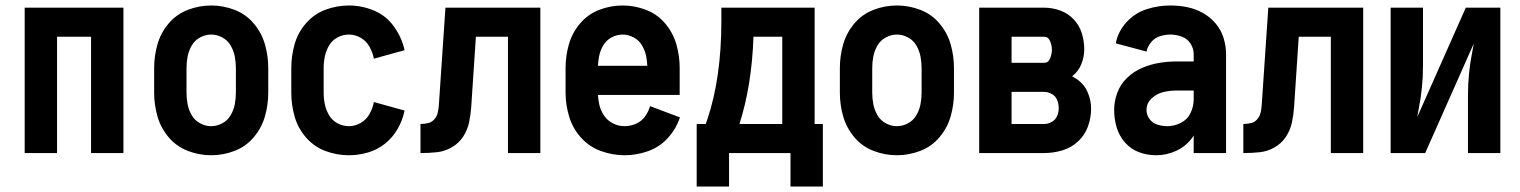

<svg xmlns="http://www.w3.org/2000/svg" viewBox="-20 -558 5540 700"><path d="M70 0V-530H430V0H312V-424H188V0Z M750 8Q706 8 664.5 -8Q623 -24 594.5 -58Q566 -92 554 -134Q542 -176 542 -220V-310Q542 -354 554 -396Q566 -438 594.5 -472Q623 -506 664.5 -522Q706 -538 750 -538Q794 -538 835.5 -522Q877 -506 905.5 -472Q934 -438 946 -396Q958 -354 958 -310V-220Q958 -176 946 -134Q934 -92 905.5 -58Q877 -24 835.5 -8Q794 8 750 8ZM750 -98Q771 -98 790.5 -108.5Q810 -119 821 -138Q832 -157 836 -178Q840 -199 840 -220V-310Q840 -331 836 -352Q832 -373 821 -392Q810 -411 790.5 -421.5Q771 -432 750 -432Q729 -432 709.5 -421.5Q690 -411 679 -392Q668 -373 664 -352Q660 -331 660 -310V-220Q660 -199 664 -178Q668 -157 679 -138Q690 -119 709.5 -108.5Q729 -98 750 -98Z M1252 8Q1208 8 1166.5 -7.5Q1125 -23 1095.5 -57Q1066 -91 1054 -133.5Q1042 -176 1042 -220V-310Q1042 -354 1054 -396.5Q1066 -439 1095.5 -473Q1125 -507 1166.5 -522.5Q1208 -538 1252 -538Q1299 -538 1343.5 -519.5Q1388 -501 1416.5 -461Q1445 -421 1455 -375L1343 -344Q1339 -366 1327.5 -387Q1316 -408 1295.5 -420Q1275 -432 1252 -432Q1230 -432 1210.5 -421.5Q1191 -411 1180 -392.5Q1169 -374 1164.5 -353Q1160 -332 1160 -310V-220Q1160 -198 1164.5 -177Q1169 -156 1180 -137.5Q1191 -119 1210.5 -108.5Q1230 -98 1252 -98Q1275 -98 1295.5 -110Q1316 -122 1327.5 -143Q1339 -164 1343 -186L1455 -155Q1448 -120 1430 -88.5Q1412 -57 1384 -34.5Q1356 -12 1321.5 -2Q1287 8 1252 8Z M1513 0V-106Q1526 -106 1540 -109Q1554 -112 1563.5 -123Q1573 -134 1576 -147.5Q1579 -161 1580 -175L1604 -530H1950V0H1832V-424H1715L1698 -168Q1696 -139 1690 -111Q1684 -83 1668 -59Q1652 -35 1626.5 -20.5Q1601 -6 1572.5 -3Q1544 0 1515 0Z M2257 8Q2213 8 2170.5 -7.5Q2128 -23 2098 -56.5Q2068 -90 2055 -133Q2042 -176 2042 -220V-310Q2042 -354 2054 -396Q2066 -438 2094.5 -472Q2123 -506 2164.5 -522Q2206 -538 2250 -538Q2294 -538 2335.5 -522Q2377 -506 2405.5 -472Q2434 -438 2446 -396Q2458 -354 2458 -310V-212H2160Q2161 -194 2165 -176Q2170 -155 2182.5 -136.5Q2195 -118 2215 -108Q2235 -98 2257 -98Q2278 -98 2298 -106.5Q2318 -115 2331 -132.5Q2344 -150 2350 -171L2459 -130Q2445 -88 2415 -55Q2385 -22 2343 -7Q2301 8 2257 8ZM2160 -318H2340Q2339 -335 2336 -352Q2332 -373 2321 -392Q2310 -411 2290.5 -421.5Q2271 -432 2250 -432Q2229 -432 2209.5 -421.5Q2190 -411 2179 -392Q2168 -373 2164 -352Q2161 -335 2160 -318Z M2520 122V-106H2553L2559 -123Q2610 -275 2610 -482V-530H2950V-106H2980V122H2862V0H2638V122ZM2676 -106H2832V-424H2727Q2721 -247 2676 -106Z M3250 8Q3206 8 3164.5 -8Q3123 -24 3094.5 -58Q3066 -92 3054 -134Q3042 -176 3042 -220V-310Q3042 -354 3054 -396Q3066 -438 3094.5 -472Q3123 -506 3164.5 -522Q3206 -538 3250 -538Q3294 -538 3335.5 -522Q3377 -506 3405.5 -472Q3434 -438 3446 -396Q3458 -354 3458 -310V-220Q3458 -176 3446 -134Q3434 -92 3405.5 -58Q3377 -24 3335.5 -8Q3294 8 3250 8ZM3250 -98Q3271 -98 3290.5 -108.5Q3310 -119 3321 -138Q3332 -157 3336 -178Q3340 -199 3340 -220V-310Q3340 -331 3336 -352Q3332 -373 3321 -392Q3310 -411 3290.5 -421.5Q3271 -432 3250 -432Q3229 -432 3209.5 -421.5Q3190 -411 3179 -392Q3168 -373 3164 -352Q3160 -331 3160 -310V-220Q3160 -199 3164 -178Q3168 -157 3179 -138Q3190 -119 3209.5 -108.5Q3229 -98 3250 -98Z M3550 0V-530H3787Q3816 -530 3844.5 -520Q3873 -510 3894 -488Q3915 -466 3924 -437Q3933 -408 3933 -378Q3933 -351 3922.5 -324.5Q3912 -298 3890 -281L3889 -280Q3897 -275 3905 -270Q3932 -252 3945 -222.5Q3958 -193 3958 -162Q3958 -129 3946.5 -97Q3935 -65 3910 -42Q3885 -19 3852.5 -9.5Q3820 0 3787 0ZM3668 -106H3787Q3801 -106 3814.5 -113.5Q3828 -121 3834 -135Q3840 -149 3840 -163.5Q3840 -178 3834.5 -192.5Q3829 -207 3815.5 -215Q3802 -223 3787 -223H3668ZM3787 -329Q3802 -329 3808.5 -345Q3815 -361 3815 -376.5Q3815 -392 3808.5 -408Q3802 -424 3787 -424H3668V-329Z M4195 8Q4163 8 4133 -3Q4103 -14 4081.5 -38.5Q4060 -63 4051 -94Q4042 -125 4042 -157Q4042 -189 4053.5 -220Q4065 -251 4089 -274Q4113 -297 4143 -310Q4173 -323 4205 -328.5Q4237 -334 4270 -334H4332V-360Q4332 -381 4320.5 -399Q4309 -417 4288.5 -424.5Q4268 -432 4247 -432Q4228 -432 4209 -426Q4190 -420 4177 -404.5Q4164 -389 4160 -370L4048 -400Q4056 -443 4087 -477Q4118 -511 4160.5 -524.5Q4203 -538 4247 -538Q4278 -538 4308 -532Q4338 -526 4365 -511Q4392 -496 4412 -472.5Q4432 -449 4441 -419.5Q4450 -390 4450 -360V0H4332V-64L4326 -55Q4303 -24 4268 -8Q4233 8 4195 8ZM4236 -98Q4262 -98 4286 -110.5Q4310 -123 4321 -147Q4332 -171 4332 -196V-228H4270Q4246 -228 4222 -222.5Q4198 -217 4179 -199.5Q4160 -182 4160 -157Q4160 -139 4171 -124Q4182 -109 4200 -103.5Q4218 -98 4236 -98Z M4513 0V-106Q4526 -106 4540 -109Q4554 -112 4563.5 -123Q4573 -134 4576 -147.5Q4579 -161 4580 -175L4604 -530H4950V0H4832V-424H4715L4698 -168Q4696 -139 4690 -111Q4684 -83 4668 -59Q4652 -35 4626.5 -20.5Q4601 -6 4572.5 -3Q4544 0 4515 0Z M5050 0V-530H5168V-318Q5168 -238 5152 -159Q5149 -145 5147 -131L5324 -530H5411H5450V0H5332V-212Q5332 -292 5348 -371Q5351 -385 5353 -399L5176 0H5089Z"/></svg>

Font: Iosevka SS01
Style: Bold
Weight: 700
Monospace: yes
Designer: Belleve Invis
Foundry: Belleve Invis
Version: 2.3.3; ttfautohint (v1.8.3)